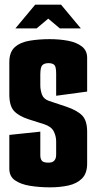

<svg xmlns="http://www.w3.org/2000/svg" viewBox="-20 -795 414 824"><path d="M195 9Q149 9 109 2.5Q69 -4 44.5 -21Q20 -38 20 -71V-216L153 -230V-128Q153 -114 159.5 -105.5Q166 -97 187 -97Q201 -97 208 -101.5Q215 -106 218 -113.5Q221 -121 221 -131V-188Q221 -211 210.5 -231.5Q200 -252 169 -262L103 -283Q60 -297 40 -319Q20 -341 20 -390V-528Q20 -572 44 -593Q68 -614 108 -620.5Q148 -627 193 -627Q236 -627 272.5 -620Q309 -613 331.5 -595.5Q354 -578 354 -547V-402L221 -384V-479Q221 -509 213 -516.5Q205 -524 188 -524Q170 -524 161.5 -515Q153 -506 153 -475V-429Q153 -409 160 -389.5Q167 -370 190 -362L265 -337Q312 -321 333 -299Q354 -277 354 -230V-93Q354 -51 332 -29Q310 -7 274 1Q238 9 195 9ZM46 -673 131 -775H242L327 -673H237L187 -715L137 -673Z"/></svg>

Font: Smooch Sans Thin ExtraBold
Style: Regular
Weight: 800
Version: Version 1.010